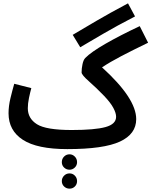

<svg xmlns="http://www.w3.org/2000/svg" viewBox="-20 -869 904 1146"><path d="M793 -158Q793 -282 589 -467Q637 -499 703 -533.5Q769 -568 864 -614L814 -713Q697 -658 610 -608Q523 -558 489 -523Q478 -512 472.5 -486Q467 -460 467 -437Q467 -422 511.5 -383Q556 -344 602 -296Q640 -256 656.5 -225Q673 -194 673 -172Q673 -128 609.5 -110.5Q546 -93 408 -93L382 21Q599 21 696 -24Q793 -69 793 -158ZM382 21 428 -11 408 -93Q255 -93 200.5 -127.5Q146 -162 146 -223Q146 -251 153 -284.5Q160 -318 167 -343L65 -369Q54 -331 42.5 -283.5Q31 -236 31 -193Q31 -90 116.5 -34.5Q202 21 382 21ZM459 -587Q522 -624 598 -668.5Q674 -713 786 -771L744 -849Q633 -790 555.5 -744.5Q478 -699 414 -661ZM395 144Q413 144 426.5 131Q440 118 440 99Q440 79 426.5 65.5Q413 52 395 52Q376 52 362.5 65.5Q349 79 349 99Q349 118 362.5 131Q376 144 395 144ZM395 257Q414 257 427 244Q440 231 440 212Q440 193 427 179.5Q414 166 395 166Q376 166 362.5 179.5Q349 193 349 212Q349 231 362.5 244Q376 257 395 257Z"/></svg>

Font: Noto Sans Arabic UI SemiCondensed Semi
Style: Regular
Weight: 600
Width: 4
Designer: Nadine Chahine - Monotype Design Team
Foundry: Monotype Imaging Inc.
Version: Version 1.900